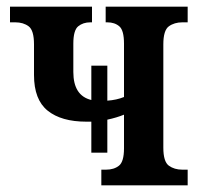

<svg xmlns="http://www.w3.org/2000/svg" viewBox="-20 -556 603 576"><path d="M254 -98V-191Q246 -191 239 -191Q164 -191 123 -224Q82 -257 82 -331V-423Q82 -465 66 -477Q50 -489 26 -489H10V-536H256V-489H251Q229 -489 214.5 -477Q200 -465 200 -425V-340Q200 -269 254 -256V-359H302V-254Q330 -256 352 -265V-425Q352 -465 338 -477Q324 -489 302 -489H297V-536H543V-489H527Q503 -489 486.5 -477Q470 -465 470 -423V-113Q470 -71 486.5 -59Q503 -47 527 -47H543V0H284V-47H298Q322 -47 337 -59Q352 -71 352 -111V-212Q330 -203 302 -197V-98Z"/></svg>

Font: Noto Serif Condensed SemiBold
Style: Regular
Weight: 600
Width: 3
Designer: Monotype Design Team
Foundry: Monotype Imaging Inc.
Version: Version 2.013